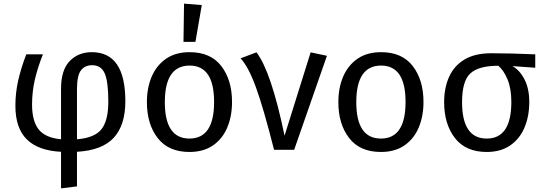

<svg xmlns="http://www.w3.org/2000/svg" viewBox="-20 -827 3002 1060"><path d="M317 213V11Q192 5 128.5 -57Q65 -119 65 -243Q65 -315 80.5 -383Q96 -451 125 -527H217Q189 -457 173 -390Q157 -323 157 -250Q157 -158 194 -112Q231 -66 317 -58V-338Q317 -440 364.5 -489.5Q412 -539 487 -539Q672 -539 672 -268Q672 -136 608 -66.5Q544 3 405 11V202ZM405 -58Q503 -66 540.5 -114Q578 -162 578 -266Q578 -377 558 -422Q538 -467 489 -467Q448 -467 426.5 -438Q405 -409 405 -334Z M1026 12Q910 12 850.5 -65Q791 -142 791 -263Q791 -342 817.5 -404Q844 -466 896.5 -502.5Q949 -539 1027 -539Q1143 -539 1202 -462Q1261 -385 1261 -264Q1261 -185 1234.5 -122.5Q1208 -60 1155.5 -24Q1103 12 1026 12ZM1026 -62Q1162 -62 1162 -264Q1162 -465 1027 -465Q890 -465 890 -263Q890 -62 1026 -62ZM1059 -596H993L996 -807L1094 -799Z M1604 0H1493Q1435 -229 1393.5 -343.5Q1352 -458 1308 -505L1396 -538Q1477 -433 1551 -78L1695 -538L1785 -519Z M2083 12Q1967 12 1907.5 -65Q1848 -142 1848 -263Q1848 -342 1874.5 -404Q1901 -466 1953.5 -502.5Q2006 -539 2084 -539Q2200 -539 2259 -462Q2318 -385 2318 -264Q2318 -185 2291.5 -122.5Q2265 -60 2212.5 -24Q2160 12 2083 12ZM2083 -62Q2219 -62 2219 -264Q2219 -465 2084 -465Q1947 -465 1947 -263Q1947 -62 2083 -62Z M2667 12Q2551 12 2491.5 -65Q2432 -142 2432 -263Q2432 -342 2459.5 -403Q2487 -464 2544.5 -498.5Q2602 -533 2692 -533Q2799 -533 2935 -527V-453L2809 -462Q2849 -440 2875.5 -389Q2902 -338 2902 -264Q2902 -185 2875.5 -122.5Q2849 -60 2796.5 -24Q2744 12 2667 12ZM2667 -62Q2803 -62 2803 -264Q2803 -338 2782 -388.5Q2761 -439 2731 -464Q2623 -464 2577 -422Q2531 -380 2531 -263Q2531 -62 2667 -62Z"/></svg>

Font: Trujillo
Style: Regular
Weight: 400
Designer: Fira Sans original fonts by bBox Type GmbH, Carrois Corporate GbR, & Edenspiekermann AG / Changes by Cristiano Sobral
Foundry: Fira Sans original fonts by bBox Type GmbH, Carrois Corporate GbR, & Edenspiekermann AG / Changes by Cristiano Sobral
Version: Version 4.301;October 17, 2021;FontCreator 14.0.0.2814 64-bi